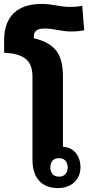

<svg xmlns="http://www.w3.org/2000/svg" viewBox="-20 -947 460 976"><path d="M398 -918C379 -913 355 -912 331 -912C283 -912 250 -927 190 -927C77 -927 1 -871 1 -743V-679C101 -674 145 -641 145 -558V-135C145 -35 199 9 274 9C347 9 389 -37 389 -96C389 -153 357 -198 300 -201V-553C300 -661 272 -723 152 -753V-760C152 -788 167 -802 206 -802C254 -802 294 -787 339 -787C366 -787 388 -789 408 -793ZM280 -143C307 -143 324 -126 324 -96C324 -66 307 -49 280 -49C253 -49 236 -66 236 -96C236 -127 253 -143 280 -143Z"/></svg>

Font: Noto Sans Thai Looped SemiCondensed ExtraBold
Style: Regular
Weight: 800
Width: 4
Designer: Sasikarn Vongin, Ben Mitchell
Foundry: The Fontpad Ltd
Version: Version 1.001